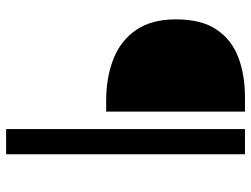

<svg xmlns="http://www.w3.org/2000/svg" viewBox="-114 -602 799 610"><g transform="rotate(90 285.0 -297.5)"><path d="M390.6 82V-676.8H470.7V82ZM300.8 -235.8Q226.1 -235.8 167.5 -259Q108.9 -282.2 75.4 -331.3Q42 -380.4 42 -457.5Q42 -538.1 74.2 -586.2Q106.4 -634.3 162.4 -655.5Q218.3 -676.8 289.6 -676.8H335V-235.8Z"/></g></svg>

Font: Akatab
Style: Regular
Weight: 400
Designer: SIL Global
Foundry: SIL Global
Version: Version 4.100